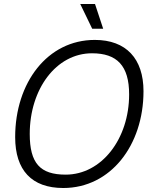

<svg xmlns="http://www.w3.org/2000/svg" viewBox="-20 -926 757 962"><path d="M442 -782H497L456 -906H382ZM297 16C534 16 699 -198 699 -469C699 -632 612 -726 455 -726C218 -726 56 -512 56 -239C56 -73 139 16 297 16ZM309 -51C181 -51 129 -108 129 -255C129 -479 261 -659 441 -659C566 -659 627 -597 627 -453C627 -230 489 -51 309 -51Z"/></svg>

Font: Geist Light
Style: Italic
Weight: 300
Italic angle: -12°
Designer: Basement.studio, Andrés Briganti, Mateo Zaragoza
Foundry: Basement.studio, Vercel, Andrés Briganti, Guido Ferreyra, Mateo Zaragoza
Version: Version 1.500